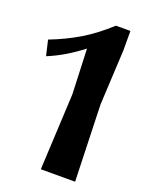

<svg xmlns="http://www.w3.org/2000/svg" viewBox="-153 -831 700 905"><g transform="rotate(20 197.5 -378.5)"><path d="M167 0 186 -383 177 -609Q137 -578 95.5 -553Q54 -528 8 -509L-10 -586Q68 -616 133.5 -655Q199 -694 265 -754L268 -757H341V-658L327 -383L339 0Z"/></g></svg>

Font: Trickster
Style: Regular
Weight: 400
Designer: Jean-Baptiste Morizot
Foundry: Jean-Baptiste Morizot
Version: Version 2.000;PS 2.0;hotconv 1.0.88;makeotf.lib2.5.647800